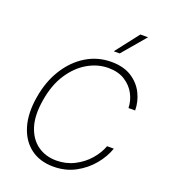

<svg xmlns="http://www.w3.org/2000/svg" viewBox="-170 -1082 1064 1212"><g transform="rotate(20 362.0 -476.0)"><path d="M695 -500H650.2Q649.1 -549 625.4 -593.6Q601.6 -638.1 556.5 -666.4Q511.4 -694.6 446 -694.6Q374.3 -694.6 307.5 -656.1Q240.8 -617.5 192.1 -543.3Q143.5 -469.1 126.1 -361.9Q108 -254.6 131.7 -181.3Q155.5 -108 209 -70.3Q262.4 -32.7 333.8 -32.7Q399.9 -32.7 454.7 -60.7Q509.6 -88.8 548.7 -133.3Q587.7 -177.9 605.5 -227.3H650.9Q630.7 -168.3 585.8 -114Q540.8 -59.7 475.9 -24.9Q410.9 9.9 329.9 9.9Q239 9.9 176.8 -36.8Q114.7 -83.5 89.3 -168Q63.9 -252.5 82.7 -365.4Q101.2 -477.6 153.9 -561.3Q206.7 -644.9 283.2 -691.1Q359.7 -737.2 450.3 -737.2Q532.3 -737.2 586.5 -702.8Q640.6 -668.3 667.6 -614Q694.6 -559.7 695 -500ZM440.3 -805 562.1 -962H613.6L480.1 -805Z"/></g></svg>

Font: Inter UI Extra Light
Style: Italic
Weight: 200
Italic angle: -9.39999°
Designer: Rasmus Andersson
Foundry: rsms
Version: 3.2;8d6f07862